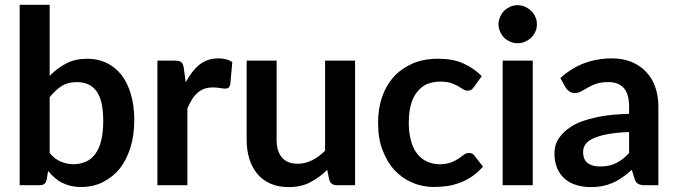

<svg xmlns="http://www.w3.org/2000/svg" viewBox="-20 -763 2787 791"><path d="M184.6 -362.8V-132.8Q205.6 -107.4 230.5 -97.2Q256.3 -86.4 282.7 -86.4Q309.6 -86.4 334 -97.2Q356 -106.4 372.6 -128.9Q389.2 -151.4 397 -184.6Q405.3 -219.2 405.3 -265.1Q405.3 -349.6 377.4 -387.7Q349.6 -424.8 296.9 -424.8Q260.3 -424.8 234.9 -409.2Q209.5 -393.1 184.6 -362.8ZM184.6 -743.2V-450.2Q214.8 -481.9 253.4 -502Q290.5 -521 339.4 -521Q383.8 -521 419.9 -503.4Q455.6 -485.8 481 -453.6Q506.3 -419.9 519.5 -374Q533.2 -326.2 533.2 -269.5Q533.2 -205.6 517.6 -155.8Q501 -103.5 473.6 -68.8Q445.8 -34.2 403.8 -12.7Q364.3 7.3 314 7.3Q289.6 7.3 270.5 2.4Q254.4 -1 234.4 -10.7Q219.2 -18.1 204.6 -31.7Q191.9 -42 178.2 -58.6L172.4 -23.9Q169.4 -10.7 162.6 -5.4Q154.8 0 142.6 0H61V-743.2Z M737.3 -481.9 745.1 -423.8Q770.5 -471.7 801.8 -496.6Q834 -522.5 879.9 -522.5Q915.5 -522.5 937 -506.8L928.7 -414.6Q926.3 -405.8 921.9 -401.9Q916.5 -397.9 908.7 -397.9Q902.3 -397.9 886.7 -400.4Q870.6 -402.8 857.9 -402.8Q837.4 -402.8 821.3 -397Q806.2 -391.6 793 -379.9Q779.8 -368.2 770.5 -352.5Q758.3 -331.5 752 -315.9V0H628.4V-513.2H700.7Q719.7 -513.2 727.5 -506.3Q734.9 -499.5 737.3 -481.9Z M1319.3 -513.2H1442.9V0H1367.7Q1342.8 0 1336.4 -22.5L1328.1 -63.5Q1298.3 -33.2 1258.3 -12.2Q1221.2 7.8 1168.9 7.8Q1127.4 7.8 1094.7 -6.3Q1062 -20.5 1040.5 -46.4Q1018.1 -73.2 1007.3 -108.4Q996.1 -144.5 996.1 -187V-513.2H1119.6V-187Q1119.6 -139.6 1141.6 -114.3Q1163.1 -88.4 1206.5 -88.4Q1237.3 -88.4 1266.6 -103Q1293.9 -116.7 1319.3 -142.1Z M1964.8 -449.7 1932.6 -404.3Q1927.2 -397.5 1921.9 -393.6Q1916.5 -389.6 1906.2 -389.6Q1896.5 -389.6 1887.7 -395.5Q1884.8 -397 1877.7 -401.6Q1870.6 -406.2 1866.2 -408.7Q1851.1 -416.5 1836.9 -421.4Q1818.4 -426.8 1793.9 -426.8Q1762.2 -426.8 1736.8 -415.5Q1713.4 -404.3 1696.3 -381.3Q1680.2 -360.4 1671.9 -328.6Q1664.1 -297.9 1664.1 -257.3Q1664.1 -216.8 1672.9 -184.6Q1680.7 -152.8 1697.8 -130.9Q1714.4 -108.9 1737.8 -98.1Q1762.7 -86.4 1791 -86.4Q1818.4 -86.4 1838.9 -94.2Q1856.4 -100.6 1869.6 -109.9Q1876 -114.3 1891.6 -126Q1900.9 -132.8 1912.1 -132.8Q1927.2 -132.8 1934.6 -121.6L1969.7 -76.7Q1949.2 -52.7 1925.3 -36.6Q1901.9 -20.5 1876 -10.7Q1845.2 0.5 1822.8 3.4Q1793 7.3 1768.6 7.3Q1719.7 7.3 1678.7 -10.7Q1636.7 -28.3 1605.5 -62Q1574.2 -95.7 1555.7 -145.5Q1537.6 -191.9 1537.6 -257.3Q1537.6 -315.4 1553.7 -362.3Q1569.8 -410.2 1601.6 -445.8Q1632.3 -480 1679.2 -501Q1724.1 -521 1786.6 -521Q1845.2 -521 1887.2 -502.4Q1932.1 -482.4 1964.8 -449.7Z M2050.8 -513.2H2174.8V0H2050.8ZM2191.9 -662.6Q2191.9 -645.5 2185.5 -632.3Q2179.2 -618.2 2168.5 -607.9Q2156.7 -597.2 2143.1 -591.3Q2129.9 -585 2111.8 -585Q2095.2 -585 2082 -591.3Q2066.9 -597.7 2056.6 -607.9Q2046.4 -618.2 2040.5 -632.3Q2033.7 -647 2033.7 -662.6Q2033.7 -678.7 2040.5 -693.4Q2046.9 -708.5 2056.6 -718.3Q2066.4 -728 2082 -735.4Q2097.2 -741.7 2111.8 -741.7Q2127.9 -741.7 2143.1 -735.4Q2157.2 -728.5 2168.5 -718.3Q2178.7 -708 2185.5 -693.4Q2191.9 -680.2 2191.9 -662.6Z M2571.8 -132.3V-219.2Q2522 -217.3 2481.9 -210Q2447.8 -203.6 2423.3 -192.4Q2401.4 -182.1 2391.6 -168Q2382.3 -154.3 2382.3 -137.7Q2382.3 -104.5 2401.9 -90.8Q2420.4 -77.1 2451.7 -77.1Q2490.2 -77.1 2517.6 -90.8Q2544.4 -103.5 2571.8 -132.3ZM2310.5 -401.9 2288.6 -441.4Q2377 -522.5 2502 -522.5Q2544.9 -522.5 2582 -507.8Q2617.2 -493.2 2642.1 -466.8Q2667.5 -439.9 2679.7 -403.8Q2692.4 -366.7 2692.4 -324.2V0H2636.2Q2619.1 0 2609.4 -5.4Q2599.1 -10.7 2594.2 -26.4L2583 -63.5Q2558.6 -42 2545.4 -33.2Q2522.9 -17.6 2506.8 -10.7Q2483.9 -1 2464.4 2.9Q2441.9 7.8 2413.6 7.8Q2381.3 7.8 2353.5 -1Q2327.6 -8.3 2306.2 -26.9Q2286.6 -43.9 2275.4 -70.3Q2264.2 -97.2 2264.2 -130.9Q2264.2 -150.9 2270.5 -169.9Q2276.4 -187.5 2292.5 -206.5Q2304.2 -221.7 2330.1 -239.3Q2354 -255.9 2388.2 -266.6Q2425.8 -278.8 2467.8 -285.6Q2515.1 -292.5 2571.8 -293.9V-324.2Q2571.8 -375.5 2549.8 -400.4Q2528.3 -424.8 2486.3 -424.8Q2457 -424.8 2436.5 -418Q2421.4 -413.1 2401.9 -402.3Q2395.5 -398.4 2374.5 -386.7Q2360.8 -379.4 2347.2 -379.4Q2335 -379.4 2325.2 -386.7Q2314.9 -394.5 2310.5 -401.9Z"/></svg>

Font: Lato-SemiBold
Style: Bold
Weight: 500
Designer: Lukasz Dziedzic with Adam Twardoch and Botio Nikoltchev
Foundry: tyPoland Lukasz Dziedzic
Version: ""